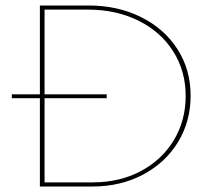

<svg xmlns="http://www.w3.org/2000/svg" viewBox="-20 -678 774 698"><path d="M673 -330Q673 -237 627.5 -162Q582 -87 500.5 -43.5Q419 0 316 0H125V-321H23V-335H125V-658H302Q408 -658 492.5 -616Q577 -574 625 -499.5Q673 -425 673 -330ZM655 -329Q655 -420 609.5 -491.5Q564 -563 483 -603Q402 -643 301 -643H142V-335H368V-321H142V-15H317Q415 -15 492 -56Q569 -97 612 -168.5Q655 -240 655 -329Z"/></svg>

Font: Ysabeau SC Thin
Style: Regular
Weight: 200
Designer: Christian Thalmann (Catharsis Fonts)
Version: Version 0.003